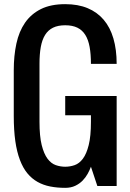

<svg xmlns="http://www.w3.org/2000/svg" viewBox="-20 -904 634 933"><path d="M421.9 -593.8Q421.9 -640.6 415.5 -675.8Q409.2 -710.9 394.5 -734.4Q379.9 -757.8 356 -769.5Q332 -781.2 296.9 -781.2Q261.7 -781.2 237.8 -769.5Q213.9 -757.8 199.2 -734.4Q184.6 -710.9 178.2 -675.8Q171.9 -640.6 171.9 -593.8V-312.5Q171.9 -242.2 182.6 -199.2Q193.4 -156.2 210.9 -132.8Q228.5 -109.4 251 -101.6Q273.4 -93.8 296.9 -93.8Q320.3 -93.8 342.8 -101.6Q365.2 -109.4 382.8 -132.8Q400.4 -156.2 411.1 -199.2Q421.9 -242.2 421.9 -312.5V-343.8H296.9V-437.5H546.9V0H453.1L421.9 -93.8Q416 -77.6 406.2 -59.8Q396.5 -42 381.6 -26.6Q366.7 -11.2 345.7 -1.2Q324.7 8.8 296.9 8.8Q257.8 8.8 224.1 2.2Q190.4 -4.4 162.6 -20Q134.8 -35.6 113.3 -61.5Q91.8 -87.4 76.9 -126.5Q62 -165.5 54.4 -218.3Q46.9 -271 46.9 -340.8V-562.5Q46.9 -632.8 59.6 -691.9Q72.3 -751 101.6 -793.5Q130.9 -835.9 178.7 -859.9Q226.6 -883.8 296.9 -883.8Q358.9 -883.8 405.5 -864.5Q452.1 -845.2 483.6 -808.3Q515.1 -771.5 531 -717.3Q546.9 -663.1 546.9 -593.8Z"/></svg>

Font: tigers
Style: Regular
Weight: 400
Designer: vernon adams
Foundry: vernon adams
Version: Version 1.2